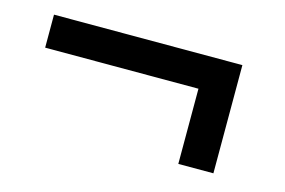

<svg xmlns="http://www.w3.org/2000/svg" viewBox="-48 -497 658 444"><g transform="rotate(15 280.5 -274.5)"><path d="M486 -404H35V-325H402V-145H486Z"/></g></svg>

Font: Argentum Sans
Style: Regular
Weight: 400
Designer: Julieta Ulanovsky
Foundry: Julieta Ulanovsky
Version: Version 5.001;March 29, 2019;FontCreator 11.5.0.2425 64-bit